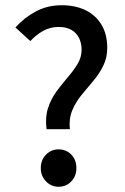

<svg xmlns="http://www.w3.org/2000/svg" viewBox="-20 -702 476 734"><path d="M158 -208Q152 -253 163.5 -288.5Q175 -324 196 -352.5Q217 -381 239 -406.5Q261 -432 276.5 -457.5Q292 -483 292 -512Q292 -537 282 -557Q272 -577 252.5 -588Q233 -599 204 -599Q173 -599 146 -584.5Q119 -570 96 -545L39 -597Q72 -634 116.5 -658Q161 -682 216 -682Q268 -682 307 -663Q346 -644 368 -607.5Q390 -571 390 -519Q390 -481 374.5 -450Q359 -419 336 -392Q313 -365 291 -338Q269 -311 256 -279.5Q243 -248 247 -208ZM204 12Q176 12 156 -8.5Q136 -29 136 -59Q136 -91 156 -111Q176 -131 204 -131Q233 -131 252.5 -111Q272 -91 272 -59Q272 -29 252.5 -8.5Q233 12 204 12Z"/></svg>

Font: Assistant ExtraLight SemiBold
Style: Regular
Weight: 600
Version: Version 3.000